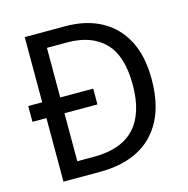

<svg xmlns="http://www.w3.org/2000/svg" viewBox="-105 -815 897 916"><g transform="rotate(-15 343.5 -357.0)"><path d="M298 -714Q399 -714 473.5 -674Q548 -634 589 -556.5Q630 -479 630 -364Q630 -244 588 -163Q546 -82 467.5 -41Q389 0 277 0H97V-314H28V-392H97V-714ZM287 -637H186V-392H349V-314H186V-77H269Q403 -77 469.5 -148.5Q536 -220 536 -361Q536 -504 471 -570.5Q406 -637 287 -637Z"/></g></svg>

Font: Noto Sans Display
Style: Regular
Weight: 400
Designer: Monotype Design Team
Foundry: Monotype Imaging Inc.
Version: Version 2.003